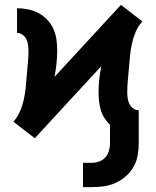

<svg xmlns="http://www.w3.org/2000/svg" viewBox="-20 -554 640 789"><path d="M321 215V115H357Q373 115 388 109.5Q403 104 413 92.5Q423 81 427.5 66Q432 51 432 36V-41Q419 -54 409 -69.5Q399 -85 394 -102.5Q389 -120 387 -138Q385 -156 385 -175Q385 -202 388 -229Q391 -256 396 -282L123 14L79 -20L35 -54Q52 -73 62 -96Q72 -119 77.5 -143.5Q83 -168 85.5 -193.5Q88 -219 90 -244Q92 -269 94.5 -294Q97 -319 97 -344Q97 -356 95.5 -368.5Q94 -381 88.5 -392.5Q83 -404 72.5 -411.5Q62 -419 50 -419V-520Q73 -520 95.5 -515.5Q118 -511 138 -500.5Q158 -490 174 -473Q190 -456 199.5 -435Q209 -414 212 -391Q215 -368 215 -345Q215 -318 212 -291Q209 -264 204 -238L477 -534L521 -500L565 -466Q548 -447 538 -424Q528 -401 522.5 -376.5Q517 -352 514.5 -326.5Q512 -301 510 -276Q508 -251 505.5 -226Q503 -201 503 -176Q503 -164 504.5 -151.5Q506 -139 511.5 -127.5Q517 -116 527.5 -108.5Q538 -101 550 -101V36Q550 61 545.5 85.5Q541 110 528.5 132Q516 154 497 170.5Q478 187 455 197.5Q432 208 407.5 211.5Q383 215 357 215Z"/></svg>

Font: Iosevka Fixed Extended
Style: Bold
Weight: 700
Width: 7
Monospace: yes
Designer: Belleve Invis
Foundry: Belleve Invis
Version: Version 24.1.1; ttfautohint (v1.8.4)